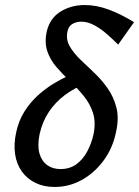

<svg xmlns="http://www.w3.org/2000/svg" viewBox="-20 -731 552 762"><path d="M197 11Q154 11 121 -5Q88 -21 67 -50Q46 -79 40 -118.5Q34 -158 44 -205Q54 -252 77 -288.5Q100 -325 130.5 -352.5Q161 -380 192.5 -399Q224 -418 250.5 -430Q277 -442 292 -448L321 -399Q277 -383 238.5 -354.5Q200 -326 174 -287Q148 -248 137 -198Q128 -153 136.5 -122.5Q145 -92 167 -76Q189 -60 220 -60Q257 -60 283.5 -79.5Q310 -99 326.5 -130.5Q343 -162 351 -197Q361 -246 349 -283Q337 -320 312 -350.5Q287 -381 257.5 -409Q228 -437 203.5 -465.5Q179 -494 167.5 -528.5Q156 -563 166 -608Q179 -660 221 -685.5Q263 -711 316 -711Q363 -711 411.5 -693Q460 -675 512 -643L449 -554Q428 -575 404 -596Q380 -617 354 -631Q328 -645 302 -645Q283 -645 267.5 -636Q252 -627 248 -607Q241 -576 255.5 -549.5Q270 -523 296.5 -497Q323 -471 352.5 -443.5Q382 -416 406.5 -381.5Q431 -347 442 -304Q453 -261 440 -205Q427 -142 390.5 -93Q354 -44 304 -16.5Q254 11 197 11Z"/></svg>

Font: Ysabeau Office SemiBold
Style: Italic
Weight: 600
Italic angle: -12°
Designer: Christian Thalmann (Catharsis Fonts)
Version: Version 2.001;gftools[0.9.30]; featfreeze: tnum,lnum,ss02